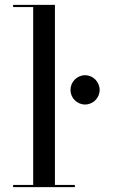

<svg xmlns="http://www.w3.org/2000/svg" viewBox="-20 -770 468 790"><path d="M34 -9V0H288V-9H206V-750H34V-741H116.5V-9ZM270 -400C270 -367 297 -340 330 -340C363 -340 390 -367 390 -400C390 -433 363 -460.5 330 -460.5C297 -460.5 270 -433 270 -400Z"/></svg>

Font: Bodoni* 24
Style: Regular
Weight: 400
Version: Version 2.3